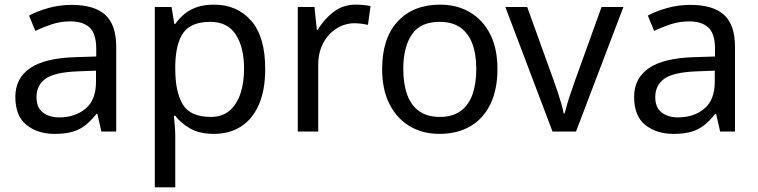

<svg xmlns="http://www.w3.org/2000/svg" viewBox="-20 -566 3263 826"><path d="M215 10Q142 10 94 -28.5Q46 -67 46 -149Q46 -229 109 -272.5Q172 -316 303 -320L394 -323V-355Q394 -422 365 -448Q336 -474 283 -474Q241 -474 203 -461.5Q165 -449 132 -433L105 -499Q140 -518 188 -531.5Q236 -545 288 -545Q386 -545 433 -502Q480 -459 480 -365V0H416L399 -76H395Q372 -47 347.5 -27.5Q323 -8 291.5 1Q260 10 215 10ZM235 -61Q303 -61 348 -98.5Q393 -136 393 -214V-262L314 -259Q214 -255 175.5 -227Q137 -199 137 -148Q137 -103 164.5 -82Q192 -61 235 -61Z M646 240V-536H718L730 -463H734Q750 -486 772.5 -505Q795 -524 826.5 -535Q858 -546 901 -546Q1000 -546 1060.5 -477Q1121 -408 1121 -269Q1121 -178 1093.5 -115.5Q1066 -53 1016.5 -21.5Q967 10 900 10Q838 10 797.5 -13.5Q757 -37 734 -68H728Q730 -51 732 -25Q734 1 734 20V240ZM887 -63Q936 -63 967.5 -90Q999 -117 1014.5 -163.5Q1030 -210 1030 -270Q1030 -362 994.5 -417Q959 -472 885 -472Q803 -472 769.5 -426Q736 -380 734 -286V-269Q734 -170 766.5 -116.5Q799 -63 887 -63Z M1261 0V-536H1333L1343 -438H1347Q1373 -482 1414 -514Q1455 -546 1511 -546Q1526 -546 1543.5 -544.5Q1561 -543 1574 -540L1563 -459Q1550 -462 1534.5 -464Q1519 -466 1505 -466Q1464 -466 1428 -443.5Q1392 -421 1370.5 -380.5Q1349 -340 1349 -286V0Z M1870 10Q1799 10 1743.5 -22.5Q1688 -55 1656 -117.5Q1624 -180 1624 -269Q1624 -402 1691 -474Q1758 -546 1873 -546Q1946 -546 2001.5 -513.5Q2057 -481 2088.5 -419.5Q2120 -358 2120 -269Q2120 -180 2089.5 -117.5Q2059 -55 2003 -22.5Q1947 10 1870 10ZM1872 -63Q1926 -63 1961 -88Q1996 -113 2012.5 -159.5Q2029 -206 2029 -269Q2029 -333 2012 -378Q1995 -423 1960.5 -447.5Q1926 -472 1871 -472Q1789 -472 1752 -418Q1715 -364 1715 -269Q1715 -206 1731.5 -159.5Q1748 -113 1783 -88Q1818 -63 1872 -63Z M2357 0 2154 -536H2248L2362 -220Q2370 -198 2379 -171Q2388 -144 2395 -119.5Q2402 -95 2405 -78H2409Q2413 -95 2420.5 -120Q2428 -145 2437.5 -172Q2447 -199 2454 -220L2568 -536H2662L2458 0Z M2877 10Q2804 10 2756 -28.5Q2708 -67 2708 -149Q2708 -229 2771 -272.5Q2834 -316 2965 -320L3056 -323V-355Q3056 -422 3027 -448Q2998 -474 2945 -474Q2903 -474 2865 -461.5Q2827 -449 2794 -433L2767 -499Q2802 -518 2850 -531.5Q2898 -545 2950 -545Q3048 -545 3095 -502Q3142 -459 3142 -365V0H3078L3061 -76H3057Q3034 -47 3009.5 -27.5Q2985 -8 2953.5 1Q2922 10 2877 10ZM2897 -61Q2965 -61 3010 -98.5Q3055 -136 3055 -214V-262L2976 -259Q2876 -255 2837.5 -227Q2799 -199 2799 -148Q2799 -103 2826.5 -82Q2854 -61 2897 -61Z"/></svg>

Font: Noto Sans Symbols
Style: Regular
Weight: 400
Designer: Monotype Design Team
Foundry: Monotype Imaging Inc.
Version: Version 2.002